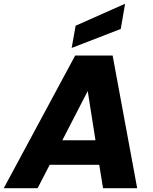

<svg xmlns="http://www.w3.org/2000/svg" viewBox="-55 -996 812 1016"><path d="M490.2 0 470.2 -124H208L144 0H-35.2L342.8 -702.1H541L670.9 0ZM345.2 -859.9 606.9 -976.1 584 -842.8 324.2 -742.2ZM450.2 -253.9 409.2 -514.2 274.9 -253.9Z"/></svg>

Font: Poppins
Style: Bold Italic
Weight: 700
Italic angle: -10°
Designer: Ninad Kale (Devanagari), Jonny Pinhorn (Latin)
Foundry: Indian Type Foundry
Version: Version 3.200;PS 1.000;hotconv 16.6.54;makeotf.lib2.5.65590